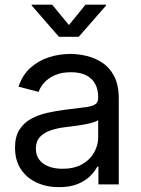

<svg xmlns="http://www.w3.org/2000/svg" viewBox="-20 -773 592 805"><path d="M227.5 11.7Q175.8 11.7 134 -7.3Q92.3 -26.4 67.6 -63.5Q43 -100.6 43 -153.8Q43 -200.2 61.3 -229Q79.6 -257.8 110.1 -274.7Q140.6 -291.5 178 -299.8Q215.3 -308.1 253.4 -313Q302.7 -319.3 332.8 -322.8Q362.8 -326.2 377.2 -334.2Q391.6 -342.3 391.6 -362.3V-365.7Q391.6 -398.4 378.7 -421.9Q365.7 -445.3 340.3 -457.8Q314.9 -470.2 277.3 -470.2Q238.8 -470.2 211.2 -458.3Q183.6 -446.3 166.3 -427.5Q148.9 -408.7 142.1 -387.7L57.6 -409.7Q74.2 -459 107.9 -489Q141.6 -519 185.3 -533Q229 -546.9 275.4 -546.9Q306.6 -546.9 341.8 -538.8Q377 -530.8 408 -510.7Q439 -490.7 458.5 -453.9Q478 -417 478 -358.9V0H392.6V-74.2H387.7Q378.4 -55.2 358.4 -35.2Q338.4 -15.1 306.2 -1.7Q273.9 11.7 227.5 11.7ZM241.7 -65.4Q291 -65.4 324.2 -84.2Q357.4 -103 374.5 -133.3Q391.6 -163.6 391.6 -196.8V-270Q386.2 -264.2 369.4 -259.3Q352.5 -254.4 330.3 -250.5Q308.1 -246.6 286.4 -243.9Q264.6 -241.2 249.5 -239.3Q218.3 -235.4 190.9 -225.8Q163.6 -216.3 147 -198.2Q130.4 -180.2 130.4 -149.4Q130.4 -122.1 144.8 -103.3Q159.2 -84.5 184.1 -75Q209 -65.4 241.7 -65.4ZM198.7 -753.4 269 -668 338.4 -753.4H424.8V-750L310.1 -618.7H227.1L112.8 -750V-753.4Z"/></svg>

Font: Inter 18pt
Style: Regular
Weight: 400
Designer: Rasmus Andersson
Foundry: rsms
Version: Version 4.001;git-66647c0bb